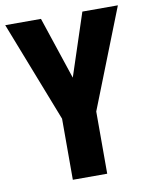

<svg xmlns="http://www.w3.org/2000/svg" viewBox="-81 -775 661 836"><g transform="rotate(-10 249.0 -357.0)"><path d="M250 -438 158 -714H0L173 -270V0H325V-275L498 -714H341Z"/></g></svg>

Font: Noto Sans Thai Looped ExtraCondensed ExtraBold
Style: Regular
Weight: 800
Width: 2
Designer: Sasikarn Vongin, Ben Mitchell
Foundry: The Fontpad Ltd
Version: Version 1.001